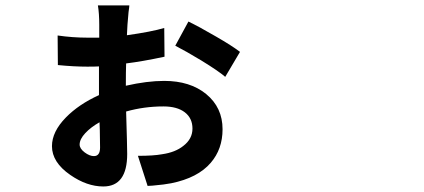

<svg xmlns="http://www.w3.org/2000/svg" viewBox="-20 -631 1540 698"><path d="M355.5 46.9Q295.9 46.9 235.4 4.9Q168.9 -41 168.9 -99.6Q168.9 -152.3 219.7 -204.1Q266.6 -252 339.8 -285.2V-314.5V-389.6Q326.2 -388.7 297.9 -388.7Q249 -388.7 190.4 -394.5L189.5 -502Q244.1 -494.1 297.9 -494.1Q319.3 -494.1 340.8 -494.1V-541Q340.8 -582 335.9 -611.3H450.2Q450.2 -606.4 447.3 -586.9Q444.3 -551.8 443.4 -541L441.4 -502.9Q531.2 -515.6 577.1 -529.3L578.1 -424.8Q495.1 -407.2 438.5 -400.4Q437.5 -372.1 437.5 -319.3Q514.6 -336.9 577.1 -336.9Q670.9 -336.9 729.5 -289.1Q789.1 -240.2 789.1 -161.1Q789.1 -88.9 746.1 -39.1Q699.2 15.6 602.5 35.2Q579.1 40 534.2 43.9Q521.5 44.9 516.6 44.9L481.4 -64.5Q538.1 -64.5 569.3 -70.3Q617.2 -77.1 646.5 -100.6Q679.7 -126 679.7 -163.6Q679.7 -201.2 651.9 -222.7Q624 -244.1 574.2 -244.1Q503.9 -244.1 438.5 -225.6Q442.4 -98.6 442.4 -71.3Q442.4 46.9 355.5 46.9ZM321.3 -63.5Q343.8 -63.5 343.8 -94.7Q343.8 -109.4 342.8 -160.2Q341.8 -176.8 341.8 -186.5Q310.5 -168.9 290 -147Q269.5 -125 269.5 -105.5Q269.5 -90.8 287.6 -77.1Q305.7 -63.5 321.3 -63.5ZM798.8 -351.6Q775.4 -372.1 711.9 -411.1Q655.3 -445.3 617.2 -464.8L665 -552.7Q705.1 -533.2 765.6 -498Q823.2 -464.8 852.5 -442.4Z"/></svg>

Font: Bpmf GenSeki Gothic B
Style: B
Weight: 700
Foundry: But Ko
Version: Version 1.320